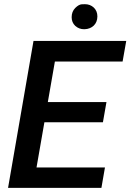

<svg xmlns="http://www.w3.org/2000/svg" viewBox="-20 -909 631 929"><path d="M326.7 -825.7C326.7 -808.6 332.5 -794.9 344.2 -783.7C356.4 -772.9 370.6 -767.6 386.7 -767.6C387.7 -767.6 388.7 -767.6 389.6 -767.6C425.3 -769 451.2 -792.5 451.2 -829.6C451.2 -847.2 445.3 -861.3 433.6 -872.6C421.9 -883.3 407.7 -888.7 391.1 -888.7C390.1 -888.7 384.8 -888.7 375.5 -888.2C366.2 -887.7 355.5 -881.8 344.2 -870.6C332.5 -858.9 326.7 -843.8 326.7 -825.7ZM495.1 -415H211.4L245.6 -611.3H573.2L590.8 -710.9H142.1L19 0H470.7L487.8 -98.6H156.7L194.8 -317.4H478Z"/></svg>

Font: Roboto Medium
Style: Italic
Weight: 500
Italic angle: -12°
Designer: Google
Version: Version 2.137; 2017